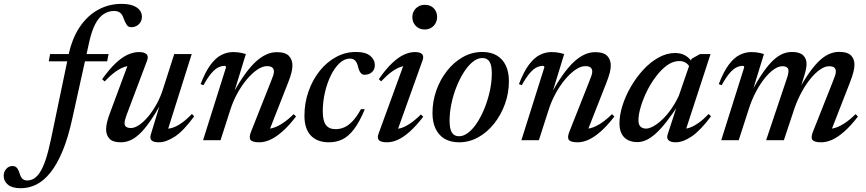

<svg xmlns="http://www.w3.org/2000/svg" viewBox="-202 -742 4580 1016"><path d="M56 -417.5 63 -456H372.5L365 -417.5ZM181 -116.5Q158.5 -13 128.8 58Q99 129 64 172.2Q29 215.5 -10.2 234.8Q-49.5 254 -91.5 254Q-137 254 -159.8 235.5Q-182.5 217 -182.5 188Q-182.5 167.5 -169.2 152Q-156 136.5 -135.5 136.5Q-121 136.5 -112.2 146.8Q-103.5 157 -97.5 177.5Q-91.5 198 -81.5 205.5Q-71.5 213 -58.5 213Q-39.5 213 -22.8 203.2Q-6 193.5 9.8 169.2Q25.5 145 40 101.8Q54.5 58.5 68.5 -9L160.5 -450Q179 -538 219.5 -598.5Q260 -659 317 -690.2Q374 -721.5 441 -721.5Q477.5 -721.5 501.5 -712.5Q525.5 -703.5 537.2 -688.2Q549 -673 549 -653.5Q549 -629.5 532.8 -613.8Q516.5 -598 491.5 -598Q476.5 -598 467.5 -612.2Q458.5 -626.5 451.5 -646Q445.5 -665.5 433.2 -674.8Q421 -684 402 -684Q371.5 -684 346.2 -667.2Q321 -650.5 302.2 -614.8Q283.5 -579 270.5 -521.5Z M595.5 -28.5 649 -204 654.5 -201.5Q619.5 -139 590.5 -97.8Q561.5 -56.5 536 -32.8Q510.5 -9 486.2 1Q462 11 437 11Q395 11 377.2 -8Q359.5 -27 359.5 -57.5Q359.5 -73.5 364.2 -94.2Q369 -115 378 -139L481.5 -417.5L498 -393Q480 -395.5 457.5 -388.2Q435 -381 408.8 -362.2Q382.5 -343.5 352 -311L338.5 -323Q376.5 -376 410 -407.5Q443.5 -439 474.2 -452.8Q505 -466.5 533 -466.5Q562 -466.5 573.5 -455.2Q585 -444 576 -420.5L468 -134Q463 -119.5 460 -109Q457 -98.5 457 -90.5Q457 -77.5 465.5 -71Q474 -64.5 491 -64.5Q510.5 -64.5 534.2 -80.5Q558 -96.5 582 -125Q606 -153.5 626.8 -191.2Q647.5 -229 661 -272L720 -456H812.5L681.5 -40.5L671.5 -61Q688.5 -59 710.8 -66Q733 -73 759 -91Q785 -109 813.5 -139L825.5 -126.5Q770 -50 723.5 -19.5Q677 11 639 11Q611 11 600.5 1.2Q590 -8.5 595.5 -28.5Z M874.5 -291 859.5 -297Q884.5 -362 912 -399Q939.5 -436 969.5 -451.2Q999.5 -466.5 1032.5 -466.5Q1045 -466.5 1055.8 -465.2Q1066.5 -464 1077 -461.8Q1087.5 -459.5 1099 -456L1034 -244L1029.5 -245.5Q1060.5 -301.5 1089.8 -343Q1119 -384.5 1147.5 -411.8Q1176 -439 1204.8 -452.5Q1233.5 -466 1262.5 -466Q1308.5 -466 1327 -446Q1345.5 -426 1345.5 -395.5Q1345.5 -378.5 1340.2 -357.5Q1335 -336.5 1322.5 -304.5L1218 -38.5L1208 -60.5Q1226 -59.5 1248 -66.8Q1270 -74 1296.2 -91.5Q1322.5 -109 1352 -138L1364.5 -125.5Q1326 -75.5 1291.5 -45.5Q1257 -15.5 1227.2 -2.2Q1197.5 11 1170.5 11Q1134.5 11 1124.2 -1.2Q1114 -13.5 1126 -44L1231.5 -310.5Q1240 -331 1243.8 -343Q1247.5 -355 1247.5 -363.5Q1247.5 -377 1239 -384.5Q1230.5 -392 1210.5 -392Q1186.5 -392 1158.8 -373Q1131 -354 1103.8 -321.5Q1076.5 -289 1053.8 -247.5Q1031 -206 1017 -161.5L965 0H872.5L994 -385.5Q994 -389 992.2 -391.2Q990.5 -393.5 986 -393.5Q970 -393.5 953 -385.2Q936 -377 917 -355Q898 -333 874.5 -291Z M1650 -432Q1620.5 -432 1594.2 -407.2Q1568 -382.5 1548.2 -341.8Q1528.5 -301 1517.2 -251.8Q1506 -202.5 1506 -153.5Q1506 -102 1522.8 -80.2Q1539.5 -58.5 1574 -58.5Q1597.5 -58.5 1619.8 -68.2Q1642 -78 1664 -101.2Q1686 -124.5 1708 -164.5L1728.5 -164Q1700.5 -96.5 1671.2 -58.2Q1642 -20 1609.8 -4.5Q1577.5 11 1539 11Q1476.5 11 1442.8 -24.8Q1409 -60.5 1409 -129Q1409 -198 1430.8 -259.2Q1452.5 -320.5 1490 -367.2Q1527.5 -414 1576.8 -440.5Q1626 -467 1681 -467Q1733 -467 1757.2 -446.5Q1781.5 -426 1781.5 -397.5Q1781.5 -374.5 1766.5 -360.5Q1751.5 -346.5 1727.5 -346.5Q1714.5 -346 1706 -357Q1697.5 -368 1692.5 -389.5Q1687.5 -411 1677.2 -421.5Q1667 -432 1650 -432Z M1801.5 -35.5 1938.5 -411 1955.5 -393Q1937 -395 1915.5 -387Q1894 -379 1869 -360.8Q1844 -342.5 1815 -311.5L1802.5 -323Q1840 -377 1873.2 -408.2Q1906.5 -439.5 1936.2 -453Q1966 -466.5 1993.5 -466.5Q2022 -466.5 2032 -455Q2042 -443.5 2033.5 -421L1896.5 -38.5L1880 -61Q1897.5 -58 1919 -64Q1940.5 -70 1967.2 -87.8Q1994 -105.5 2025.5 -136.5L2037.5 -124Q1999.5 -75 1966 -45.2Q1932.5 -15.5 1903 -2.2Q1873.5 11 1846.5 11Q1814 11 1803.2 -0.2Q1792.5 -11.5 1801.5 -35.5ZM1980 -651Q1980 -669.5 1988.5 -684.2Q1997 -699 2012 -707.8Q2027 -716.5 2046.5 -716.5Q2076 -716.5 2093.5 -698Q2111 -679.5 2111 -652.5Q2111 -634 2102.8 -619Q2094.5 -604 2079.8 -595Q2065 -586 2045 -586Q2016 -586 1998 -605Q1980 -624 1980 -651Z M2350 -467Q2395.5 -467 2426.8 -448.5Q2458 -430 2474.5 -395.5Q2491 -361 2491 -312.5Q2491 -250 2470.2 -192.2Q2449.5 -134.5 2413.2 -88.5Q2377 -42.5 2329.2 -15.8Q2281.5 11 2227.5 11Q2182.5 11 2151 -7.5Q2119.5 -26 2103 -60.8Q2086.5 -95.5 2086.5 -143.5Q2086.5 -206 2107 -263.8Q2127.5 -321.5 2163.8 -367.5Q2200 -413.5 2247.8 -440.2Q2295.5 -467 2350 -467ZM2227 -21Q2252 -21 2277.2 -41Q2302.5 -61 2324.5 -95.5Q2346.5 -130 2363.5 -173Q2380.5 -216 2390.5 -262.8Q2400.5 -309.5 2400.5 -353.5Q2400.5 -396 2388.5 -415.5Q2376.5 -435 2350.5 -435Q2325 -435 2300 -415Q2275 -395 2253 -360.5Q2231 -326 2213.8 -283Q2196.5 -240 2186.8 -193.2Q2177 -146.5 2177 -102.5Q2177 -60.5 2189 -40.8Q2201 -21 2227 -21Z M2559 -291 2544 -297Q2569 -362 2596.5 -399Q2624 -436 2654 -451.2Q2684 -466.5 2717 -466.5Q2729.5 -466.5 2740.2 -465.2Q2751 -464 2761.5 -461.8Q2772 -459.5 2783.5 -456L2718.5 -244L2714 -245.5Q2745 -301.5 2774.2 -343Q2803.5 -384.5 2832 -411.8Q2860.5 -439 2889.2 -452.5Q2918 -466 2947 -466Q2993 -466 3011.5 -446Q3030 -426 3030 -395.5Q3030 -378.5 3024.8 -357.5Q3019.5 -336.5 3007 -304.5L2902.5 -38.5L2892.5 -60.5Q2910.5 -59.5 2932.5 -66.8Q2954.5 -74 2980.8 -91.5Q3007 -109 3036.5 -138L3049 -125.5Q3010.5 -75.5 2976 -45.5Q2941.5 -15.5 2911.8 -2.2Q2882 11 2855 11Q2819 11 2808.8 -1.2Q2798.5 -13.5 2810.5 -44L2916 -310.5Q2924.5 -331 2928.2 -343Q2932 -355 2932 -363.5Q2932 -377 2923.5 -384.5Q2915 -392 2895 -392Q2871 -392 2843.2 -373Q2815.5 -354 2788.2 -321.5Q2761 -289 2738.2 -247.5Q2715.5 -206 2701.5 -161.5L2649.5 0H2557L2678.5 -385.5Q2678.5 -389 2676.8 -391.2Q2675 -393.5 2670.5 -393.5Q2654.5 -393.5 2637.5 -385.2Q2620.5 -377 2601.5 -355Q2582.5 -333 2559 -291Z M3331 -30.5 3386.5 -201H3397.5Q3356.5 -138 3324 -96.8Q3291.5 -55.5 3264.5 -32.2Q3237.5 -9 3214.8 0.5Q3192 10 3170 10Q3142 10 3120.8 -0.8Q3099.5 -11.5 3087.8 -33.5Q3076 -55.5 3076 -89Q3076 -133 3092 -183.8Q3108 -234.5 3136.5 -283.5Q3165 -332.5 3202.2 -373Q3239.5 -413.5 3282.8 -437.5Q3326 -461.5 3371 -461.5Q3401.5 -461.5 3424.5 -448.2Q3447.5 -435 3465.5 -406.5L3449.5 -382.5Q3442.5 -399.5 3428 -409.2Q3413.5 -419 3392 -419Q3359.5 -419 3328.5 -396.8Q3297.5 -374.5 3269.8 -338Q3242 -301.5 3221.2 -259.2Q3200.5 -217 3188.5 -176.5Q3176.5 -136 3176.5 -106Q3176.5 -82 3187.5 -71.8Q3198.5 -61.5 3217 -61.5Q3232 -61.5 3253.5 -72.8Q3275 -84 3299.2 -106.2Q3323.5 -128.5 3347 -161Q3370.5 -193.5 3390 -235L3457.5 -431L3502.5 -456H3558L3422 -39.5L3410 -61Q3427 -59 3448.8 -66.8Q3470.5 -74.5 3495.8 -92.5Q3521 -110.5 3548 -139L3560.5 -126.5Q3504 -51 3458 -20Q3412 11 3373 11Q3346.5 11 3335.5 0Q3324.5 -11 3331 -30.5Z M4191.5 -38.5 4181.5 -60.5Q4199.5 -59.5 4221.5 -66.8Q4243.5 -74 4269.8 -91.5Q4296 -109 4325.5 -138L4338 -125.5Q4299.5 -75.5 4265.2 -45.5Q4231 -15.5 4201 -2.2Q4171 11 4144 11Q4108 11 4097.8 -1.2Q4087.5 -13.5 4099.5 -44L4205.5 -311.5Q4214 -332 4217.5 -343.5Q4221 -355 4221 -363.5Q4221 -377 4212.8 -384.2Q4204.5 -391.5 4185 -391.5Q4163 -391.5 4138 -374.2Q4113 -357 4088 -326.8Q4063 -296.5 4041 -256.5Q4019 -216.5 4003 -171.5L3946 0H3852L3960 -321.5Q3964 -332 3966 -340Q3968 -348 3969.2 -354.2Q3970.5 -360.5 3970.5 -365.5Q3970.5 -378.5 3962.8 -385Q3955 -391.5 3937.5 -391.5Q3916.5 -391.5 3891.8 -374Q3867 -356.5 3842.2 -325Q3817.5 -293.5 3796 -252Q3774.5 -210.5 3759.5 -162.5L3707 0H3614.5L3736 -385.5Q3736 -389 3734.2 -391.2Q3732.5 -393.5 3728 -393.5Q3712 -393.5 3695 -385.2Q3678 -377 3659 -355Q3640 -333 3616.5 -291L3601.5 -297Q3626.5 -362 3654 -399Q3681.5 -436 3711.5 -451.2Q3741.5 -466.5 3774.5 -466.5Q3787 -466.5 3797.8 -465.2Q3808.5 -464 3818.8 -461.8Q3829 -459.5 3840.5 -456L3779 -256L3775 -258Q3809 -320.5 3837.5 -361Q3866 -401.5 3891.5 -424.8Q3917 -448 3940.8 -457.5Q3964.5 -467 3988.5 -467Q4029 -467 4047.5 -449.8Q4066 -432.5 4066 -403.5Q4066 -389.5 4062 -371.2Q4058 -353 4050 -328.5L4029 -261.5H4022Q4054 -320.5 4082.5 -360.2Q4111 -400 4137 -423.5Q4163 -447 4188 -457.2Q4213 -467.5 4238 -467.5Q4282.5 -467.5 4301 -448.8Q4319.5 -430 4319.5 -400Q4319.5 -383 4314 -361Q4308.5 -339 4295 -304Z"/></svg>

Font: Newsreader 36pt Medium
Style: Italic
Weight: 500
Italic angle: -17°
Designer: Hugues Gentile
Foundry: Production Type
Version: Version 1.003